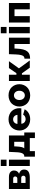

<svg xmlns="http://www.w3.org/2000/svg" viewBox="1947 -2717 899 4833"><g transform="rotate(-90 2396.5 -300.5)"><path d="M56.2 0V-524.9H359.9Q401.9 -524.9 433.8 -514.6Q465.8 -504.4 484.4 -486.3Q502.9 -468.3 512 -446Q521 -423.8 521 -397.9Q521 -306.6 439.9 -270Q488.8 -256.3 516.8 -225.1Q544.9 -193.8 544.9 -143.1Q544.9 -67.9 492.9 -33.9Q440.9 0 340.8 0ZM208 -314H319.8Q342.8 -314 356.9 -329.3Q371.1 -344.7 371.1 -368.2Q371.1 -389.6 356.9 -403.8Q342.8 -418 320.8 -418H208ZM208 -106.9H335.9Q358.9 -106.9 374.5 -122.6Q390.1 -138.2 390.1 -161.1Q390.1 -185.5 375 -200.7Q359.9 -215.8 336.9 -215.8H208Z M633.8 -585V-730H793.5V-585ZM633.8 0V-524.9H793.5V0Z M869.1 128.9V-139.2H885.3Q905.3 -139.6 920.4 -148.9Q935.5 -158.2 949.5 -180.9Q963.4 -203.6 971.7 -246.8Q980 -290 981.9 -353L990.2 -524.9H1403.3V-139.2H1478V128.9H1338.4V0H1009.3V128.9ZM1079.1 -139.2H1243.2V-392.1H1128.9L1126 -335.9Q1121.6 -252.9 1110.4 -206.5Q1099.1 -160.2 1079.1 -139.2Z M1810.1 9.8Q1745.6 9.8 1691.7 -12Q1637.7 -33.7 1602.3 -70.3Q1566.9 -106.9 1547.4 -155.3Q1527.8 -203.6 1527.8 -256.8Q1527.8 -313.5 1547.1 -364Q1566.4 -414.6 1601.6 -452.6Q1636.7 -490.7 1690.7 -512.9Q1744.6 -535.2 1810.1 -535.2Q1875.5 -535.2 1929.2 -512.9Q1982.9 -490.7 2017.6 -453.1Q2052.2 -415.5 2071 -366.9Q2089.8 -318.4 2089.8 -264.2Q2089.8 -239.3 2085.9 -212.9H1697.8Q1701.2 -162.6 1735.1 -133.8Q1769 -105 1814.9 -105Q1851.1 -105 1882.8 -122.6Q1914.6 -140.1 1925.8 -168L2062 -129.9Q2030.3 -66.4 1964.4 -28.3Q1898.4 9.8 1810.1 9.8ZM1693.8 -311H1921.9Q1917 -360.4 1885.5 -390.1Q1854 -419.9 1808.1 -419.9Q1761.7 -419.9 1730.2 -390.1Q1698.7 -360.4 1693.8 -311Z M2131.3 -262.2Q2131.3 -316.9 2150.4 -366Q2169.4 -415 2204.3 -452.9Q2239.3 -490.7 2293.2 -512.9Q2347.2 -535.2 2412.6 -535.2Q2477.5 -535.2 2531.2 -512.9Q2585 -490.7 2620.1 -452.9Q2655.3 -415 2674.3 -366Q2693.4 -316.9 2693.4 -262.2Q2693.4 -208 2674.3 -158.9Q2655.3 -109.9 2620.4 -72.3Q2585.4 -34.7 2531.7 -12.5Q2478 9.8 2412.6 9.8Q2347.2 9.8 2293.2 -12.5Q2239.3 -34.7 2204.3 -72.3Q2169.4 -109.9 2150.4 -158.9Q2131.3 -208 2131.3 -262.2ZM2412.6 -125Q2462.4 -125 2495.4 -163.6Q2528.3 -202.1 2528.3 -262.2Q2528.3 -323.2 2495.6 -361.1Q2462.9 -398.9 2412.6 -398.9Q2362.3 -398.9 2328.9 -360.6Q2295.4 -322.3 2295.4 -262.2Q2295.4 -201.2 2328.6 -163.1Q2361.8 -125 2412.6 -125Z M2773.4 0V-524.9H2932.1V-336.9H2970.2L3100.1 -524.9H3272.5L3092.3 -272.9L3291.5 0H3108.4L2967.3 -198.2H2932.1V0Z M3336.9 7.8V-133.8Q3370.6 -134.3 3391.4 -151.1Q3412.1 -168 3425.8 -216.8Q3439.5 -265.6 3442.9 -353L3449.7 -524.9H3864.7V0H3705.1V-384.8H3591.8L3589.8 -335.9Q3585 -235.8 3568.4 -169.7Q3551.8 -103.5 3520 -64.2Q3488.3 -24.9 3444.6 -8.8Q3400.9 7.3 3336.9 7.8Z M3976.1 -585V-730H4135.7V-585ZM3976.1 0V-524.9H4135.7V0Z M4246.6 0V-524.9H4737.3V0H4577.6V-384.8H4406.2V0Z"/></g></svg>

Font: Rawline ExtraBold
Style: Regular
Weight: 800
Designer: Matt McInerney, Pablo Impallari, Rodrigo Fuenzalida
Foundry: Matt McInerney, Pablo Impallari, Rodrigo Fuenzalida
Version: Version 4.020;PS 004.020;hotconv 1.0.88;makeotf.lib2.5.64775